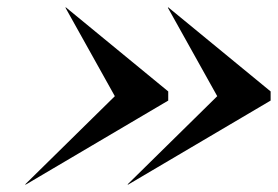

<svg xmlns="http://www.w3.org/2000/svg" viewBox="-20 -650 760 525"><path d="M294 -387 159 -629 160 -630 440 -400V-375L50 -145L49 -146ZM574 -387 439 -629 440 -630 720 -400V-375L330 -145L329 -146Z"/></svg>

Font: Bodoni* 72 Medium
Style: Italic
Weight: 500
Italic angle: -13°
Version: Version 1.002; ttfautohint (v0.97) -l 8 -r 50 -G 200 -x 14 -